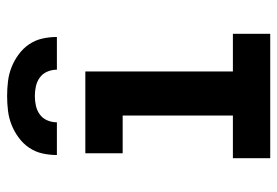

<svg xmlns="http://www.w3.org/2000/svg" viewBox="-140 -640 780 540"><g transform="rotate(-90 250.0 -370.0)"><path d="M75 0V-105H195V-415H89V-520H319V-105H425V0ZM84 -600Q84 -621 88.5 -641Q93 -661 104.5 -678Q116 -695 133 -707.5Q150 -720 169 -727.5Q188 -735 208.5 -737.5Q229 -740 250 -740Q271 -740 291.5 -737.5Q312 -735 331 -727.5Q350 -720 367 -707.5Q384 -695 395.5 -678Q407 -661 411.5 -641Q416 -621 416 -600H324Q324 -614 318.5 -627Q313 -640 302 -648Q291 -656 277.5 -659Q264 -662 250 -662Q236 -662 222.5 -659Q209 -656 198 -648Q187 -640 181.5 -627Q176 -614 176 -600Z"/></g></svg>

Font: Iosevka SS04 Extrabold
Style: Regular
Weight: 800
Monospace: yes
Designer: Belleve Invis
Foundry: Belleve Invis
Version: Version 19.0.0; ttfautohint (v1.8.4)